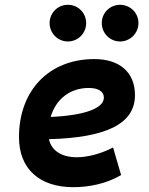

<svg xmlns="http://www.w3.org/2000/svg" viewBox="-20 -775 626 805"><path d="M301.8 -115.7C237.8 -115.7 195.8 -143.6 185.1 -191.4C420.9 -197.8 545.9 -253.4 545.9 -376C545.9 -471.2 482.4 -527.3 375.5 -527.3C186 -527.3 59.6 -396.5 59.6 -199.7C59.6 -67.9 144.5 9.8 287.6 9.8C352.1 9.8 425.8 -4.4 487.8 -41L454.1 -156.7C404.8 -130.9 348.6 -115.7 301.8 -115.7ZM483.4 -601.1C525.9 -601.1 560.5 -635.7 560.5 -678.2C560.5 -721.2 525.9 -754.9 483.4 -754.9C440.9 -754.9 406.7 -721.2 406.7 -678.2C406.7 -635.7 440.9 -601.1 483.4 -601.1ZM264.6 -601.1C307.1 -601.1 341.3 -635.7 341.3 -678.2C341.3 -721.2 307.1 -754.9 264.6 -754.9C222.2 -754.9 188 -721.2 188 -678.2C188 -635.7 222.2 -601.1 264.6 -601.1ZM192.4 -284.7C214.4 -359.4 273.4 -406.2 352.1 -406.2C392.6 -406.2 415.5 -391.1 415.5 -365.7C415.5 -320.3 333.5 -291 192.4 -284.7Z"/></svg>

Font: Cascadia Mono NF
Style: Bold Italic
Weight: 700
Italic angle: -10°
Monospace: yes
Designer: Aaron Bell
Foundry: Saja Typeworks
Version: Version 2404.023